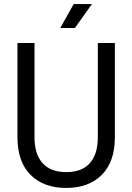

<svg xmlns="http://www.w3.org/2000/svg" viewBox="-20 -912 652 946"><path d="M306 14Q195 14 130.5 -50.5Q66 -115 66 -236V-700H150V-236Q150 -152 190 -108Q230 -64 306 -64Q383 -64 422.5 -108Q462 -152 462 -236V-700H546V-236Q546 -115 481.5 -50.5Q417 14 306 14ZM277 -774 343 -892H433L349 -774Z"/></svg>

Font: Space Mono
Style: Regular
Weight: 400
Monospace: yes
Designer: Colophon Foundry + Benjamin Critton
Foundry: Colophon Foundry & Benjamin Critton
Version: Version 1.003; ttfautohint (v1.8.4.7-5d5b)